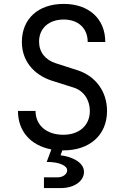

<svg xmlns="http://www.w3.org/2000/svg" viewBox="-20 -760 640 983"><path d="M304 10C440 10 528 -69 528 -192C528 -291 470 -370 378 -400L266 -436C212 -453 180 -493 180 -547C180 -615 230 -660 306 -660C381 -660 429 -615 429 -545H519C519 -664 435 -740 306 -740C176 -740 92 -664 92 -545C92 -451 150 -377 248 -346L356 -312C408 -296 440 -249 440 -192C440 -119 387 -70 304 -70C218 -70 162 -119 162 -192H72C72 -88 137 -15 243 5L219 69C286 69 324 89 324 112C324 130 304 148 275 148H205V203H290C362 203 410 166 410 120C410 68 342 41 290 35L299 10Z"/></svg>

Font: Tekne LDO
Style: Regular
Weight: 400
Monospace: yes
Designer: Alessio Laiso, Mario Rullo, Paolo Rosset
Foundry: Alessio Laiso
Version: Version 1.000;hotconv 1.0.109;makeotfexe 2.5.65596